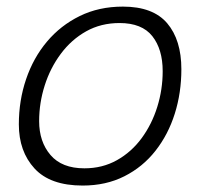

<svg xmlns="http://www.w3.org/2000/svg" viewBox="-20 -558 626 596"><path d="M236.5 18Q136 18 87.2 -35Q38.5 -88 38.5 -172Q38.5 -246 61 -312.2Q83.5 -378.5 125.8 -428.8Q168 -479 227.5 -508.2Q287 -537.5 361.5 -537.5Q455 -537.5 499 -485.8Q543 -434 543 -343Q543 -270 522.5 -205Q502 -140 462.5 -89.8Q423 -39.5 366 -10.8Q309 18 236.5 18ZM242 -35.5Q298 -35.5 343 -60.8Q388 -86 419.8 -129.2Q451.5 -172.5 468.2 -226.2Q485 -280 485 -337Q485 -405 452.8 -445.8Q420.5 -486.5 351 -486.5Q293.5 -486.5 247.5 -460.8Q201.5 -435 168.8 -391Q136 -347 118.8 -292.8Q101.5 -238.5 101.5 -182Q101.5 -118 136.8 -76.8Q172 -35.5 242 -35.5Z"/></svg>

Font: Grandstander Thin ExtraLight
Style: Italic
Weight: 250
Italic angle: -15°
Version: Version 1.200